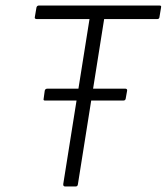

<svg xmlns="http://www.w3.org/2000/svg" viewBox="-20 -675 603 695"><path d="M143 -311Q136 -311 138 -318L142 -347Q144 -354 151 -354H434Q437 -354 439 -352Q441 -350 440 -346L435 -318Q434 -311 426 -311H310H258ZM216 0Q208 0 209 -9L304 -606H113Q110 -606 107.5 -607.5Q105 -609 106 -613L112 -648Q114 -655 121 -655H557Q561 -655 562.5 -653.5Q564 -652 563 -648L557 -612Q556 -606 549 -606H357L262 -8Q261 0 254 0Z"/></svg>

Font: Sofia Sans Light
Style: Italic
Weight: 300
Italic angle: -9°
Version: Version 4.100-B